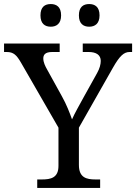

<svg xmlns="http://www.w3.org/2000/svg" viewBox="-25 -929 673 949"><path d="M226 -797C254 -797 277 -812 277 -853C277 -895 254 -909 226 -909C197 -909 175 -895 175 -853C175 -812 197 -797 226 -797ZM416 -797C444 -797 467 -812 467 -853C467 -895 444 -909 416 -909C387 -909 365 -895 365 -853C365 -812 387 -797 416 -797ZM159 0H470V-42H447C402 -42 365 -51 365 -114V-298L533 -594C567 -654 588 -672 616 -672H628V-714H384V-672H413C451 -672 473 -657 473 -628C473 -612 468 -591 455 -568L391 -453C368 -411 343 -367 331 -339C320 -370 304 -412 281 -453L207 -587C199 -601 189 -621 189 -640C189 -657 197 -672 233 -672H270V-714H-5V-672H8C42 -672 57 -657 79 -619L264 -298V-109C264 -50 226 -42 182 -42H159Z"/></svg>

Font: Noto Serif Thai
Style: Regular
Weight: 400
Designer: Monotype Design Team
Foundry: Monotype Imaging Inc.
Version: Version 1.901